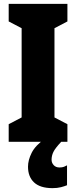

<svg xmlns="http://www.w3.org/2000/svg" viewBox="-20 -734 394 994"><path d="M329 0H25V-91L92 -126V-588L25 -623V-714H329V-623L262 -588V-126L329 -91ZM247 93Q247 109 258 121Q269 133 288 133Q302 133 311 129.5Q320 126 327 122V225Q315 230 296 235Q277 240 252 240Q188 240 156.5 210.5Q125 181 125 129Q125 95 144 57Q163 19 214 -17L297 0Q266 33 256.5 52.5Q247 72 247 93Z"/></svg>

Font: Noto Sans Khmer UI ExtraCondensed Black
Style: Regular
Weight: 900
Width: 2
Designer: Danh Hong and the Monotype Design Team
Foundry: Monotype Imaging Inc.
Version: Version 2.002; ttfautohint (v1.8.4.7-5d5b)